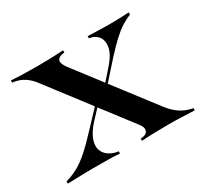

<svg xmlns="http://www.w3.org/2000/svg" viewBox="-96 -547 719 678"><g transform="rotate(-30 263.5 -208.0)"><path d="M307.3 0V-8.9Q323.4 -9.7 331 -16.1Q338.7 -22.6 337.5 -32.7Q336.3 -42.7 325.8 -55.6L97.6 -354Q84.7 -371.8 72.2 -382.3Q59.7 -392.7 46 -398.8Q32.3 -404.8 12.9 -407.3V-416.1Q34.7 -414.5 62.5 -413.7Q90.3 -412.9 118.5 -412.9Q138.7 -412.9 156.9 -413.3Q175 -413.7 191.9 -414.5Q208.9 -415.3 225.8 -416.1V-407.3Q209.7 -405.6 202 -399.6Q194.4 -393.5 196 -383.9Q197.6 -374.2 207.3 -360.5L431.5 -67.7Q449.2 -44.4 470.6 -29.4Q491.9 -14.5 522.6 -8.9V0Q500 -0.8 472.6 -2Q445.2 -3.2 417.7 -3.2Q389.5 -3.2 359.7 -2.4Q329.8 -1.6 307.3 0ZM4.8 0V-8.9Q34.7 -17.7 57.3 -30.6Q79.8 -43.5 104 -64.9Q128.2 -86.3 158.9 -119.4L239.5 -204.8L246.8 -199.2L193.5 -141.9Q167.7 -112.9 160.1 -89.1Q152.4 -65.3 158.9 -48.4Q165.3 -31.5 181.5 -21.4Q197.6 -11.3 217.7 -8.9V0Q199.2 -1.6 169.8 -2Q140.3 -2.4 108.9 -2.4Q93.5 -2.4 78.6 -2Q63.7 -1.6 46 -1.2Q28.2 -0.8 4.8 0ZM287.9 -217.7 281.5 -224.2 336.3 -286.3Q365.3 -319.4 369.8 -346Q374.2 -372.6 361.3 -388.7Q348.4 -404.8 325.8 -407.3V-416.1Q344.4 -415.3 358.1 -414.9Q371.8 -414.5 385.1 -414.1Q398.4 -413.7 413.7 -413.7Q438.7 -413.7 457.7 -414.5Q476.6 -415.3 493.5 -416.1V-407.3Q475 -400 456.9 -388.7Q438.7 -377.4 418.1 -358.5Q397.6 -339.5 368.5 -308.1Z"/></g></svg>

Font: Playfair 144pt SemiExpanded SemiBold
Style: Regular
Weight: 600
Width: 6
Designer: Claus Eggers Sørensen
Foundry: Claus Eggers Sørensen
Version: Version 2.203